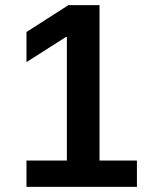

<svg xmlns="http://www.w3.org/2000/svg" viewBox="-20 -727 600 747"><path d="M83 -102.5H240.2V-583H236.3L83 -485.4V-602.5L246.1 -707H367.2V-102.5H512.7V0H83Z"/></svg>

Font: WEMIX Pretendard SemiBold
Style: Regular
Weight: 600
Designer: Base glyphs from Inter by Rasmus Andersson; Hangeul glyphs from Noto Sans CJK(Source Han Sans) by Jang Soo-young and Kan
Foundry: Kil Hyung-jin
Version: Version 1.000